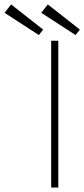

<svg xmlns="http://www.w3.org/2000/svg" viewBox="-154 -843 378 863"><path d="M76 -660H108V0H76ZM185.5 -685.5 31.5 -785.5 61 -823 205 -710ZM20.5 -685.5 -133.5 -785.5 -104 -823 40 -710Z"/></svg>

Font: League Spartan Thin Thin
Style: Regular
Weight: 250
Version: Version 2.002